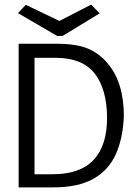

<svg xmlns="http://www.w3.org/2000/svg" viewBox="-20 -813 603 834"><path d="M61 1V-623H224Q314 -623 364 -601Q414 -579 448 -537Q518 -455 518 -308Q514 -212 483 -143Q452 -74 386 -36.5Q320 1 210 1ZM130 -56H207Q329 -56 387.5 -119.5Q446 -183 445 -304Q444 -426 391 -494Q338 -562 219 -562H130ZM376 -793 413 -755 252 -657H228L58 -756L92 -792L238 -722Z"/></svg>

Font: Inconsolata SemiExpanded
Style: Regular
Weight: 400
Width: 6
Monospace: yes
Designer: Raph Levien, Cyreal, Brenton Simpson
Foundry: Raph Levien, Cyreal, Google
Version: Version 3.100; ttfautohint (v1.8.4.7-5d5b)